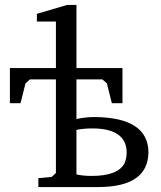

<svg xmlns="http://www.w3.org/2000/svg" viewBox="-20 -756 650 776"><path d="M20 -339V-481H206V-669H129V-700L251 -736H289V-481H475V-339H432L412 -419L394 -435H289V-275Q326 -283 363 -283Q579 -281 580 -140Q578 -1 379 0H135V-36L189 -41L206 -57V-435H101L83 -419L63 -339ZM289 -51Q315 -45 351 -45Q459 -45 484 -98Q492 -117 492 -141Q490 -236 355 -237Q317 -237 289 -231Z"/></svg>

Font: Khartiya
Style: Regular
Weight: 500
Version: Version 1.0.1